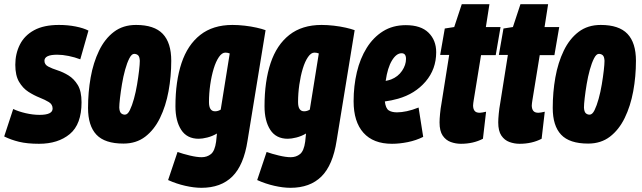

<svg xmlns="http://www.w3.org/2000/svg" viewBox="-47 -676 3064 916"><path d="M-27 -25 16 -156Q41 -144 75.5 -136Q110 -128 142 -128Q204 -128 204 -158Q204 -178 186 -189Q168 -200 141.5 -210.5Q115 -221 88.5 -238Q62 -255 44 -285.5Q26 -316 26 -367Q26 -420 48 -463.5Q70 -507 116 -532Q162 -557 234 -557Q277 -557 314.5 -549.5Q352 -542 375 -530L336 -393Q310 -403 280.5 -409Q251 -415 226 -415Q165 -415 165 -386Q165 -368 183 -358.5Q201 -349 227.5 -340.5Q254 -332 280 -316Q306 -300 324 -270.5Q342 -241 342 -188Q342 -83 286 -36.5Q230 10 139 10Q83 10 44 0.5Q5 -9 -27 -25Z M542 9Q453 9 413 -33.5Q373 -76 373 -161Q373 -236 385.5 -306.5Q398 -377 425.5 -434Q453 -491 496.5 -524Q540 -557 602 -557Q689 -557 729.5 -514.5Q770 -472 770 -386Q770 -311 757 -240.5Q744 -170 716.5 -113.5Q689 -57 646 -24Q603 9 542 9ZM549 -129Q562 -129 572.5 -150.5Q583 -172 592 -204.5Q601 -237 607 -273Q613 -309 616.5 -339.5Q620 -370 620 -386Q619 -406 611.5 -412.5Q604 -419 593 -419Q581 -419 570 -397.5Q559 -376 550 -343.5Q541 -311 535 -275Q529 -239 525.5 -208.5Q522 -178 522 -163Q523 -143 530.5 -136Q538 -129 549 -129Z M755 183 800 49Q825 58 858.5 66Q892 74 915 74Q941 74 959.5 59Q978 44 984 0L988 -39Q966 -26 942 -20Q918 -14 901 -14Q845 -14 817.5 -56.5Q790 -99 790 -169Q790 -288 819 -375Q848 -462 908.5 -509.5Q969 -557 1062 -557Q1090 -557 1120.5 -553.5Q1151 -550 1177.5 -544Q1204 -538 1220 -532L1134 -5Q1116 112 1061.5 166Q1007 220 914 220Q879 220 837 210.5Q795 201 755 183ZM1049 -421Q1039 -425 1028 -425Q1012 -425 997.5 -404Q983 -383 972.5 -348.5Q962 -314 956 -272Q950 -230 950 -189Q950 -145 979 -145Q993 -145 1006 -153Z M1180 183 1225 49Q1250 58 1283.5 66Q1317 74 1340 74Q1366 74 1384.5 59Q1403 44 1409 0L1413 -39Q1391 -26 1367 -20Q1343 -14 1326 -14Q1270 -14 1242.5 -56.5Q1215 -99 1215 -169Q1215 -288 1244 -375Q1273 -462 1333.5 -509.5Q1394 -557 1487 -557Q1515 -557 1545.5 -553.5Q1576 -550 1602.5 -544Q1629 -538 1645 -532L1559 -5Q1541 112 1486.5 166Q1432 220 1339 220Q1304 220 1262 210.5Q1220 201 1180 183ZM1474 -421Q1464 -425 1453 -425Q1437 -425 1422.5 -404Q1408 -383 1397.5 -348.5Q1387 -314 1381 -272Q1375 -230 1375 -189Q1375 -145 1404 -145Q1418 -145 1431 -153Z M1972 -23Q1938 -6 1898.5 2Q1859 10 1823 10Q1734 10 1687 -42.5Q1640 -95 1640 -193Q1640 -266 1655.5 -331.5Q1671 -397 1702.5 -447.5Q1734 -498 1780.5 -527Q1827 -556 1889 -556Q1961 -556 1997.5 -520Q2034 -484 2034 -427Q2034 -346 1983.5 -287Q1933 -228 1852 -205Q1820 -196 1789 -192Q1793 -159 1807.5 -149.5Q1822 -140 1847 -140Q1868 -140 1894 -145.5Q1920 -151 1950 -163ZM1869 -422Q1844 -422 1823 -387.5Q1802 -353 1793 -290Q1808 -293 1819 -297Q1852 -310 1871 -338Q1890 -366 1890 -395Q1890 -422 1869 -422Z M2272 -143 2257 -14Q2211 10 2152 10Q2127 10 2103.5 1.5Q2080 -7 2065 -29Q2050 -51 2050 -92Q2050 -108 2052.5 -134Q2055 -160 2059 -181L2096 -414H2053L2075 -540L2120 -547L2156 -656H2288L2271 -547H2341L2318 -413H2248L2213 -198Q2212 -191 2211 -184.5Q2210 -178 2210 -173Q2210 -157 2217 -147.5Q2224 -138 2242 -138Q2248 -138 2255 -139.5Q2262 -141 2272 -143Z M2552 -143 2537 -14Q2491 10 2432 10Q2407 10 2383.5 1.5Q2360 -7 2345 -29Q2330 -51 2330 -92Q2330 -108 2332.5 -134Q2335 -160 2339 -181L2376 -414H2333L2355 -540L2400 -547L2436 -656H2568L2551 -547H2621L2598 -413H2528L2493 -198Q2492 -191 2491 -184.5Q2490 -178 2490 -173Q2490 -157 2497 -147.5Q2504 -138 2522 -138Q2528 -138 2535 -139.5Q2542 -141 2552 -143Z M2759 9Q2670 9 2630 -33.5Q2590 -76 2590 -161Q2590 -236 2602.5 -306.5Q2615 -377 2642.5 -434Q2670 -491 2713.5 -524Q2757 -557 2819 -557Q2906 -557 2946.5 -514.5Q2987 -472 2987 -386Q2987 -311 2974 -240.5Q2961 -170 2933.5 -113.5Q2906 -57 2863 -24Q2820 9 2759 9ZM2766 -129Q2779 -129 2789.5 -150.5Q2800 -172 2809 -204.5Q2818 -237 2824 -273Q2830 -309 2833.5 -339.5Q2837 -370 2837 -386Q2836 -406 2828.5 -412.5Q2821 -419 2810 -419Q2798 -419 2787 -397.5Q2776 -376 2767 -343.5Q2758 -311 2752 -275Q2746 -239 2742.5 -208.5Q2739 -178 2739 -163Q2740 -143 2747.5 -136Q2755 -129 2766 -129Z"/></svg>

Font: Georama Condensed ExtraBold
Style: Italic
Weight: 800
Width: 3
Italic angle: -9°
Designer: Jean-Baptiste Levee
Foundry: Production Type
Version: Version 1.000